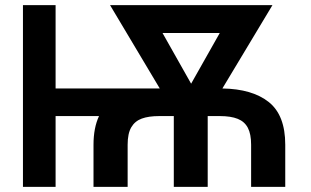

<svg xmlns="http://www.w3.org/2000/svg" viewBox="-20 -727 1211 747"><path d="M69.3 -707H196.3V-382.8H601.6L408.2 -707H1040L845.2 -382.8Q961.9 -380.9 1025.9 -329.8Q1089.8 -278.8 1089.8 -164.1V0H957V-164.1Q957 -205.6 944.3 -229.7Q931.6 -253.9 905 -264.6Q878.4 -275.4 835 -275.4H788.1V0H656.2V-275.4H599.6Q558.1 -275.4 531.5 -265.6Q504.9 -255.9 490.7 -231.7Q476.6 -207.5 476.6 -164.1V0H343.8V-164.1Q343.8 -229.5 365.2 -275.4H196.3V0H69.3ZM723.6 -401.4 835 -598.6H612.3Z"/></svg>

Font: Pretendard Std SemiBold
Style: Regular
Weight: 600
Designer: Base glyphs from Inter by Rasmus Andersson; Hangeul glyphs from Noto Sans CJK(Source Han Sans) by Jang Soo-young and Kan
Foundry: Kil Hyung-jin
Version: Version 1.309